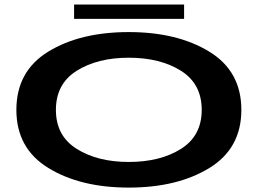

<svg xmlns="http://www.w3.org/2000/svg" viewBox="-20 -824 1153 850"><path d="M550 6.5Q765 6.5 906.8 -80.2Q1048.5 -167 1048.5 -337.5Q1048.5 -508.5 906.8 -595.2Q765 -682 550 -682Q335 -682 193.8 -595.5Q52.5 -509 52.5 -337.5Q52.5 -167 194.2 -80.2Q336 6.5 550 6.5ZM550 -107Q412 -107 319.8 -164.8Q227.5 -222.5 227.5 -337.5Q227.5 -453 319.8 -510.8Q412 -568.5 550 -568.5Q689 -568.5 781 -510.8Q873 -453 873 -337.5Q873 -222.5 781 -164.8Q689 -107 550 -107ZM308 -740.5H795V-804H308Z"/></svg>

Font: Anybody ExtraExpanded SemiBold
Style: Regular
Weight: 600
Width: 8
Version: Version 1.113;gftools[0.9.25]